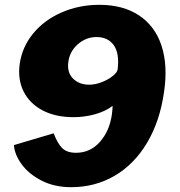

<svg xmlns="http://www.w3.org/2000/svg" viewBox="-20 -768 750 798"><path d="M38 -165 203 -214Q219 -172 238.5 -152.5Q258 -133 296 -133Q355 -133 395 -178Q435 -223 445 -292Q448 -316 448 -328Q418 -305 374.5 -293Q331 -281 286 -281Q210 -281 156.5 -309.5Q103 -338 78 -388Q53 -438 62 -503Q72 -573 118 -629Q164 -685 236.5 -716.5Q309 -748 393 -748Q492 -748 558.5 -703.5Q625 -659 651.5 -577.5Q678 -496 662 -387Q645 -265 591.5 -175Q538 -85 456.5 -37.5Q375 10 276 10Q206 10 152.5 -17.5Q99 -45 69.5 -86Q40 -127 38 -165ZM469 -480Q477 -546 453 -580Q429 -614 381 -614Q338 -614 304 -584.5Q270 -555 264 -511Q258 -467 283.5 -441.5Q309 -416 351 -416Q376 -416 403 -426.5Q430 -437 449 -452.5Q468 -468 469 -480Z"/></svg>

Font: Morrison ExtraBold
Style: Regular
Weight: 800
Designer: Pablo Impallari, Rodrigo Fuenzalida (Modified by Dan O. Williams)
Version: Version 0.03;June 6, 2019;FontCreator 11.5.0.2425 64-bit; tt